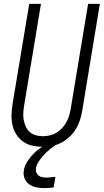

<svg xmlns="http://www.w3.org/2000/svg" viewBox="-20 -755 540 998"><path d="M202 8Q174 8 147.5 2Q121 -4 100 -19Q79 -34 65 -56Q51 -78 45 -104Q39 -130 40 -157.5Q41 -185 45 -213L132 -735H193L105 -204Q102 -185 101 -166Q100 -147 103.5 -129.5Q107 -112 114.5 -96Q122 -80 135 -68.5Q148 -57 166 -52Q184 -47 203 -47Q220 -47 238 -51Q256 -55 272.5 -64.5Q289 -74 302 -88Q315 -102 324 -118Q333 -134 338.5 -151.5Q344 -169 347 -186L438 -735H499L407 -177Q403 -153 395 -129Q387 -105 373.5 -83Q360 -61 340.5 -43Q321 -25 298 -13Q275 -1 250.5 3.5Q226 8 202 8ZM209 223Q188 223 167.5 218.5Q147 214 131 202.5Q115 191 107.5 171.5Q100 152 104 131Q107 110 118.5 90.5Q130 71 145 54Q160 37 178 23Q196 9 216 -2L226 -8H269L268 0Q251 11 235.5 24Q220 37 206.5 52Q193 67 181.5 84Q170 101 167 120Q165 131 168.5 141Q172 151 180.5 157.5Q189 164 199.5 166Q210 168 221 168Q233 168 244.5 166.5Q256 165 268 164L259 219Q246 221 233.5 222Q221 223 209 223Z"/></svg>

Font: Iosevka SS04 Light Oblique
Style: Regular
Weight: 300
Italic angle: -9°
Monospace: yes
Designer: Belleve Invis
Foundry: Belleve Invis
Version: Version 19.0.0; ttfautohint (v1.8.4)